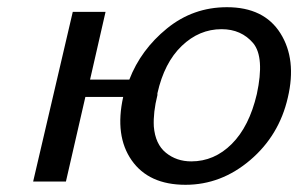

<svg xmlns="http://www.w3.org/2000/svg" viewBox="-20 -504 828 533"><path d="M72 0 182 -471H273L230 -283H339Q371 -366 443.5 -425Q516 -484 610 -484Q713 -484 758.5 -411.5Q804 -339 779 -233Q755 -128 674.5 -59.5Q594 9 495 9Q393 9 345.5 -59Q298 -127 322 -235H217L163 0ZM417 -245V-240Q405 -192 407 -153Q411 -104 440.5 -80Q470 -56 511 -56Q575 -56 623.5 -104.5Q672 -153 693 -243Q715 -345 683 -384Q650 -423 595 -423Q533 -423 484.5 -376.5Q436 -330 417 -245Z"/></svg>

Font: Coval
Style: Book Italic
Weight: 350
Foundry: Context Ltd
Version: Version 001.000